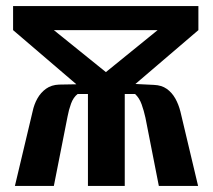

<svg xmlns="http://www.w3.org/2000/svg" viewBox="-20 -611 700 631"><path d="M29 0 87 -244Q92 -268 103 -287.5Q114 -307 131.5 -319.5Q149 -332 174 -333L231 -334L23 -512V-591H632V-512L425 -335L486 -332Q511 -331 528 -319Q545 -307 556 -287.5Q567 -268 573 -244L631 0H502L458 -224Q453 -247 445.5 -268Q438 -289 424 -302H390V0H269V-302H235Q221 -291 213.5 -270.5Q206 -250 202 -228L157 0ZM328 -374 498 -512H157Z"/></svg>

Font: Alumni Sans
Style: Bold
Weight: 700
Designer: Robert E. Leuschke
Foundry: Robert E. Leuschke
Version: Version 1.018